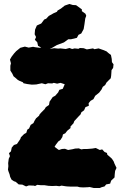

<svg xmlns="http://www.w3.org/2000/svg" viewBox="-20 -922 614 964"><path d="M150 10 125 9 111 14 92 5 74 4 59 -9 50 -12 38 -20 31 -34 28 -47 23 -60 20 -70 22 -88 21 -103 24 -125 30 -138 25 -153 35 -162 39 -181 50 -194 65 -199 82 -224 85 -233 101 -249 112 -255 117 -271 126 -277 134 -295 148 -304 153 -315 161 -328 176 -341 179 -348 188 -358 204 -374 210 -384 226 -395 229 -412 234 -419 245 -435 257 -441 272 -458 278 -471 295 -476 305 -499 284 -506 267 -502 250 -506 242 -503 221 -504 208 -499 190 -504 176 -501 162 -498 140 -497 117 -500 98 -504 95 -509 78 -516 69 -521 59 -530 48 -539 42 -552 32 -568V-592L35 -604L30 -623L38 -637L51 -654L61 -665L82 -682L105 -688L124 -683L146 -687L156 -685L179 -682L193 -684L207 -680L219 -677L240 -678L252 -680L272 -678L283 -679L310 -676L329 -681L342 -676L355 -679L374 -677L381 -681L400 -680L416 -674L447 -679L454 -675L475 -679L501 -670L515 -664L524 -656L537 -646L539 -636L541 -626L542 -610L550 -599L548 -581L540 -570L539 -554L538 -541L536 -529L515 -508L508 -495L496 -486L490 -473L478 -457L473 -453L458 -441L449 -424L435 -416L425 -404L426 -391L409 -384L402 -368L389 -359L384 -347L376 -339L353 -314L349 -303L334 -287V-279L317 -265L308 -253L296 -247L293 -234L284 -220L273 -212L260 -195L254 -185L271 -172L276 -169L291 -174L306 -175L322 -169L345 -173L357 -176L376 -177L388 -172L401 -174H418L443 -176L461 -179L481 -169L493 -172L505 -159L517 -154L519 -145L531 -135L542 -125L551 -111L555 -100L565 -79L558 -64L556 -46L555 -31L538 -15L533 0L513 4L505 14L490 18L481 22H451L430 17L421 18L398 19L380 18L369 15H352H336L317 14L308 13L289 10L278 13L262 11L243 12L223 11L204 8H186L167 6L156 12ZM219 -674 191 -681 171 -692 167 -710 155 -722 161 -736 154 -750 156 -773 165 -794 187 -804 202 -824 212 -828 225 -842 250 -856 266 -863 269 -869 286 -879 305 -894 328 -902 345 -897 362 -896 391 -875V-866L409 -853L413 -843L408 -829L404 -800L400 -776L388 -754L374 -747L366 -732L337 -725H323L301 -709L266 -696L240 -681Z"/></svg>

Font: Winky Rough ExtraBold
Style: Regular
Weight: 800
Designer: Simon Atzbach
Foundry: typofactur
Version: Version 1.206; ttfautohint (v1.8.4.7-5d5b)